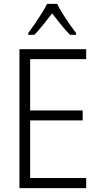

<svg xmlns="http://www.w3.org/2000/svg" viewBox="-20 -967 540 987"><path d="M80 0V-714H423V-663H135V-399H405V-348H135V-52H423V0ZM125 -797Q141 -818 159.5 -845Q178 -872 194.5 -898.5Q211 -925 222 -947H274Q285 -924 302.5 -896Q320 -868 338.5 -841.5Q357 -815 371 -797V-788H340Q317 -811 293.5 -840.5Q270 -870 248 -898Q227 -871 202.5 -840.5Q178 -810 157 -788H125Z"/></svg>

Font: Noto Sans Mono ExtraCondensed Light
Style: Regular
Weight: 300
Width: 2
Designer: Monotype Design Team
Foundry: Monotype Imaging Inc.
Version: Version 2.014; ttfautohint (v1.8.4.7-5d5b)